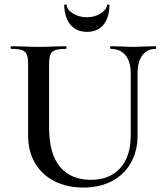

<svg xmlns="http://www.w3.org/2000/svg" viewBox="-20 -834 741 868"><path d="M480 -613Q478 -613 478 -619Q478 -625 480 -625L526 -624Q564 -622 586 -622Q604 -622 640 -624L684 -625Q686 -625 686 -619Q686 -613 684 -613Q645 -613 623.5 -584Q602 -555 602 -503V-223Q602 -151 571.5 -97.5Q541 -44 485.5 -15Q430 14 357 14Q284 14 227 -14.5Q170 -43 138.5 -96.5Q107 -150 107 -222V-544Q107 -574 101 -588Q95 -602 79.5 -607.5Q64 -613 31 -613Q28 -613 28 -619Q28 -625 31 -625L83 -624Q127 -622 154 -622Q184 -622 228 -624L278 -625Q281 -625 281 -619Q281 -613 278 -613Q245 -613 229 -607Q213 -601 207.5 -586.5Q202 -572 202 -542V-257Q202 -138 251.5 -79.5Q301 -21 390 -21Q475 -21 523 -73.5Q571 -126 571 -222V-503Q571 -555 547.5 -584Q524 -613 480 -613ZM270 -810Q270 -813 275.5 -813.5Q281 -814 281 -812Q283 -790 310 -773Q337 -756 373 -756Q408 -756 435 -773Q462 -790 464 -812Q465 -814 470.5 -813.5Q476 -813 475 -810Q473 -752 447 -721Q421 -690 373 -690Q326 -690 299.5 -721Q273 -752 270 -810Z"/></svg>

Font: Cormorant Unicase SemiBold
Style: Regular
Weight: 600
Designer: Christian Thalmann (Catharsis Fonts)
Foundry: Catharsis Fonts
Version: Version 4.000